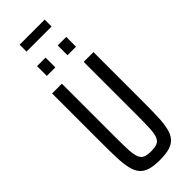

<svg xmlns="http://www.w3.org/2000/svg" viewBox="-326 -1044 1083 1083"><g transform="rotate(-45 216.0 -502.0)"><path d="M216 8Q169 8 138.5 -1Q108 -10 90 -30.5Q72 -51 63.5 -86Q55 -121 53 -173Q51 -225 51 -298V-688H129V-261Q129 -197 131 -158Q133 -119 141.5 -98Q150 -77 167.5 -69.5Q185 -62 216 -62Q247 -62 264.5 -69.5Q282 -77 290.5 -98Q299 -119 301 -158Q303 -197 303 -261V-688H381V-298Q381 -225 379 -173Q377 -121 368.5 -86Q360 -51 342 -30.5Q324 -10 293.5 -1Q263 8 216 8ZM100 -779V-857H168V-779ZM265 -779V-857H333V-779ZM116 -957V-1012H316V-957Z"/></g></svg>

Font: Saira ExtraCondensed Medium
Style: Regular
Weight: 500
Width: 2
Designer: Hector Gatti with collaboration of the Omnibus-Type team
Foundry: Omnibus-Type
Version: Version 1.101